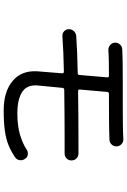

<svg xmlns="http://www.w3.org/2000/svg" viewBox="156 -854 688 1040"><g transform="rotate(90 500.0 -334.0)"><path d="M788 -133Q799 -141 812 -141Q831 -141 840 -126Q848 -115 848 -103Q848 -82 831 -71Q800 -50 767 -36.5Q734 -23 689.5 -16.5Q645 -10 578 -10Q477 -10 419.5 -57.5Q362 -105 366 -189L377 -326V-328Q377 -336 368 -336Q313 -335 264 -333Q215 -331 176 -328Q160 -327 149 -337.5Q138 -348 138 -363Q138 -379 149 -390.5Q160 -402 176 -403Q217 -406 268.5 -408Q320 -410 376 -411Q385 -411 386 -420Q390 -461 393 -500.5Q396 -540 399 -571V-573Q399 -580 390 -580Q350 -580 314.5 -579.5Q279 -579 252 -577Q236 -576 223.5 -587Q211 -598 211 -614Q211 -629 221 -640Q231 -651 246 -652Q281 -654 327.5 -654.5Q374 -655 425 -655H538Q594 -655 645 -655.5Q696 -656 733 -658Q749 -659 761 -648Q773 -637 773 -620Q773 -606 763 -595Q753 -584 739 -583Q692 -581 625 -580.5Q558 -580 488 -580Q480 -580 478 -572Q475 -541 472 -502Q469 -463 465 -423V-421Q465 -413 474 -413Q542 -414 608.5 -414.5Q675 -415 733 -415H812Q828 -415 838.5 -404Q849 -393 849 -377Q849 -361 838 -350.5Q827 -340 811 -340H731Q672 -340 603.5 -339.5Q535 -339 466 -338Q458 -338 456 -329L443 -194Q438 -137 477.5 -110.5Q517 -84 595 -84Q662 -84 710 -98.5Q758 -113 788 -133Z"/></g></svg>

Font: Kiwi Maru
Style: Regular
Weight: 400
Designer: Hiroki-Chan
Version: Version 1.100